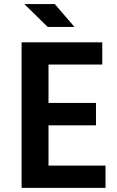

<svg xmlns="http://www.w3.org/2000/svg" viewBox="-20 -904 563 924"><path d="M97.2 -884.3H243.7L338.4 -774.4H209.5ZM84 -700.2H472.2V-593.3H213.4V-408.7H441.9V-300.8H213.4V-106.9H487.8V0H84Z"/></svg>

Font: Selawik Semibold
Style: Regular
Weight: 600
Designer: Aaron Bell
Foundry: Microsoft Corporation
Version: Version 1.01